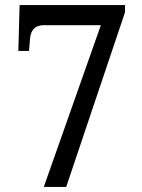

<svg xmlns="http://www.w3.org/2000/svg" viewBox="-20 -734 556 754"><path d="M152 0 376 -635H151Q103 -635 98 -583L94 -534H52L57 -714H471V-686L240 0Z"/></svg>

Font: Noto Serif Myanmar SemCond
Style: Regular
Weight: 400
Width: 4
Designer: Ben Mitchell and the Monotype Design Team
Foundry: Monotype Imaging Inc.
Version: Version 2.106; ttfautohint (v1.8.4.7-5d5b)